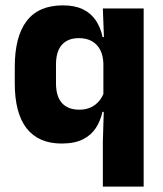

<svg xmlns="http://www.w3.org/2000/svg" viewBox="-20 -523 606 715"><path d="M209.5 11.5Q123.5 11.5 79.2 -45Q35 -101.5 35 -213V-273.5Q35 -387 79.5 -445Q124 -503 214 -503Q258.5 -503 288.5 -488.5Q318.5 -474 336.5 -447.5Q354.5 -421 362 -385H403.5L365 -286Q364 -316.5 353 -337.5Q342 -358.5 322 -369.8Q302 -381 274 -381Q232.5 -381 210.5 -356.2Q188.5 -331.5 188.5 -282.5V-213Q188.5 -164 210.8 -139.2Q233 -114.5 276 -114.5Q299.5 -114.5 317.8 -123Q336 -131.5 348.8 -146.5Q361.5 -161.5 367.5 -180.5L404.5 -106.5H361.5Q354.5 -73.5 337 -46.5Q319.5 -19.5 288.5 -4Q257.5 11.5 209.5 11.5ZM363 172V5L367 -127L365 -150V-348.5L367.5 -373L363 -491.5H515V172Z"/></svg>

Font: Anek Tamil Medium
Style: Bold
Weight: 700
Version: Version 1.003